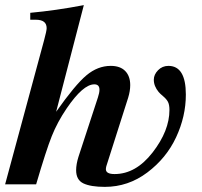

<svg xmlns="http://www.w3.org/2000/svg" viewBox="-33 -719 788 749"><path d="M467 -338 387 -87Q380 -68 380 -59Q380 -40 414 -40Q497 -40 562.5 -124.5Q628 -209 628 -290Q628 -310 622.5 -321Q617 -332 604 -343Q591 -354 586 -360Q567 -383 567 -408Q567 -428 583.5 -445Q600 -462 624 -462Q692 -462 692 -350Q692 -265 654 -183.5Q616 -102 541.5 -46Q467 10 376 10Q321 10 292.5 -3.5Q264 -17 264 -55Q264 -78 273 -107L349 -339Q355 -357 355 -369Q355 -390 335 -390Q291 -390 227 -296Q191 -243 169 -188Q147 -133 108 0H-13L139 -562Q149 -599 149 -609Q149 -642 107 -642H85V-669Q184 -678 294 -699L186 -283Q260 -388 304 -425Q348 -462 399 -462Q436 -462 455.5 -442Q475 -422 475 -387Q475 -364 467 -338Z"/></svg>

Font: STIX
Style: Bold Italic
Weight: 700
Italic angle: -16.33°
Designer: MicroPress Inc., with final additions and corrections provided by Coen Hoffman, Elsevier (retired)
Version: Version 1.1.1